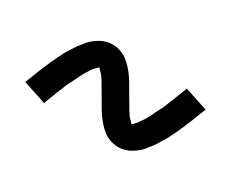

<svg xmlns="http://www.w3.org/2000/svg" viewBox="-50 -545 600 499"><g transform="rotate(30 250.0 -296.0)"><path d="M323 -184Q315 -184 308 -185.5Q301 -187 294.5 -189.5Q288 -192 282 -196Q276 -200 271 -204.5Q266 -209 261.5 -214Q257 -219 252.5 -224.5Q248 -230 244 -236Q240 -242 236.5 -248Q233 -254 229.5 -260Q226 -266 222.5 -272Q219 -278 215 -285Q211 -292 207 -298.5Q203 -305 199.5 -311Q196 -317 192.5 -322Q189 -327 182.5 -333Q176 -339 176 -342H179Q179 -341 174.5 -337Q170 -333 166 -328.5Q162 -324 159 -319Q156 -314 154 -311Q152 -308 150 -304.5Q148 -301 146 -297Q144 -293 142 -289Q140 -285 138 -280.5Q136 -276 133.5 -271.5Q131 -267 128.5 -262Q126 -257 124 -251.5Q122 -246 119.5 -240Q117 -234 114.5 -228Q112 -222 109.5 -215Q107 -208 104 -201Q101 -194 99 -187L29 -210Q34 -222 38 -232.5Q42 -243 46 -253Q50 -263 54 -272.5Q58 -282 62 -290.5Q66 -299 69.5 -306.5Q73 -314 77 -321.5Q81 -329 85 -335Q89 -341 92.5 -347Q96 -353 102 -361Q108 -369 114 -376Q120 -383 127 -388.5Q134 -394 142 -398.5Q150 -403 159 -405.5Q168 -408 177 -408Q185 -408 192 -406.5Q199 -405 205.5 -402.5Q212 -400 218 -396Q224 -392 229 -387.5Q234 -383 238.5 -378Q243 -373 247.5 -367.5Q252 -362 256 -356Q260 -350 263.5 -344Q267 -338 270.5 -332Q274 -326 277.5 -320Q281 -314 285 -307Q289 -300 293 -293.5Q297 -287 300.5 -281Q304 -275 307.5 -270Q311 -265 317.5 -259Q324 -253 324 -250H321Q321 -251 325.5 -255Q330 -259 334 -264Q338 -269 341 -273.5Q344 -278 346 -281Q348 -284 350 -287.5Q352 -291 354 -295Q356 -299 358 -303Q360 -307 362 -311.5Q364 -316 366.5 -320.5Q369 -325 371.5 -330Q374 -335 376 -340.5Q378 -346 380.5 -352Q383 -358 385.5 -364Q388 -370 390.5 -377Q393 -384 396 -391Q399 -398 401 -405L471 -382Q466 -370 462 -359.5Q458 -349 454 -339Q450 -329 446 -319.5Q442 -310 438 -301.5Q434 -293 430.5 -285.5Q427 -278 423 -270.5Q419 -263 415 -257Q411 -251 407.5 -245Q404 -239 398 -231Q392 -223 386 -216Q380 -209 373 -203.5Q366 -198 358 -193.5Q350 -189 341 -186.5Q332 -184 323 -184Z"/></g></svg>

Font: Iosevka srxl
Style: Regular
Weight: 400
Monospace: yes
Designer: Belleve Invis
Foundry: Belleve Invis
Version: Version 33.0.1; ttfautohint (v1.8.3)